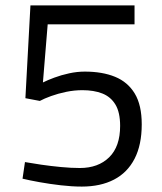

<svg xmlns="http://www.w3.org/2000/svg" viewBox="-20 -680 600 709"><path d="M282.2 9Q245.8 9 204.5 4.2Q163.2 -0.6 126 -7.3Q88.8 -14 63.2 -20.2L72.2 -81.5Q97 -77 132.1 -71.9Q167.2 -66.8 205 -63.2Q242.8 -59.6 274.8 -59.6Q342.9 -59.6 383.3 -99.3Q423.6 -139.1 423.6 -214.8Q423.6 -265.5 406.1 -294.1Q388.7 -322.7 357.6 -334.9Q326.5 -347 284.4 -347Q254.6 -347 224.4 -340.8Q194.2 -334.5 168.7 -325.3Q143.3 -316.1 127.1 -307.3L73.8 -317.4L92.4 -660H476.8V-590.2H156.1L138.5 -375.5Q155.5 -384.1 180.7 -393.4Q205.9 -402.8 235.3 -409.2Q264.6 -415.6 293 -415.6Q358 -415.6 404.9 -396.4Q451.8 -377.2 477.6 -334.6Q503.4 -292 503.4 -220.8Q503.4 -145 476.9 -93.7Q450.4 -42.4 400.8 -16.7Q351.2 9 282.2 9Z"/></svg>

Font: Titillium Web
Style: Bold
Weight: 700
Designer: Mohamed Gaber, Accademia di Belle Arti di Urbino
Foundry: Kief Type Foundry, Accademia di Belle Arti di Urbino
Version: Version 3.000